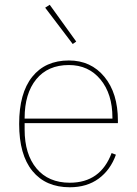

<svg xmlns="http://www.w3.org/2000/svg" viewBox="-20 -771 573 803"><path d="M284.2 -586.9 168.9 -738.8 188 -751 298.8 -597.2ZM272 12.2Q171.4 12.2 115.7 -55.7Q60.1 -123.5 60.1 -252.9Q60.1 -381.3 114.7 -449.7Q169.4 -518.1 268.1 -518.1Q360.4 -518.1 416.7 -449.7Q473.1 -381.3 473.1 -266.1V-255.9H83V-229Q83 -126 132.8 -66.4Q182.6 -6.8 272 -6.8Q400.4 -6.8 446.8 -130.9L464.8 -124Q441.9 -60.1 392.6 -23.9Q343.3 12.2 272 12.2ZM83 -274.9H450.2V-278.8Q450.2 -378.4 400.1 -438.7Q350.1 -499 268.1 -499Q180.2 -499 131.6 -439.5Q83 -379.9 83 -276.9Z"/></svg>

Font: Anuphan Thin
Style: Regular
Weight: 250
Designer: Mike Abbink, Paul van der Laan, Pieter van Rosmalen, Mint Tantisuwanna
Foundry: Bold Monday; Cadson Demak
Version: Version 3.002;hotconv 1.0.109;makeotfexe 2.5.65596